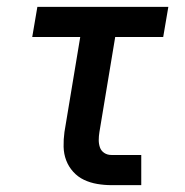

<svg xmlns="http://www.w3.org/2000/svg" viewBox="-20 -540 540 560"><path d="M305 0Q284 0 263.5 -3.5Q243 -7 225 -15.5Q207 -24 193.5 -39Q180 -54 173 -72.5Q166 -91 165.5 -112Q165 -133 168 -155L214 -432H74L89 -520H471L456 -432H316L270 -155Q268 -143 268 -131.5Q268 -120 271.5 -110Q275 -100 284 -94Q293 -88 305 -88H392V0Z"/></svg>

Font: Iosevka Curly Slab Semibold
Style: Italic
Weight: 600
Italic angle: -9°
Monospace: yes
Designer: Belleve Invis
Foundry: Belleve Invis
Version: Version 22.1.2; ttfautohint (v1.8.4)